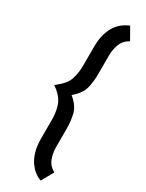

<svg xmlns="http://www.w3.org/2000/svg" viewBox="-244 -858 769 1011"><g transform="rotate(30 140.5 -353.0)"><path d="M198 -518V-631Q198 -654 202 -672Q206 -690 211.5 -703.5Q217 -717 224.5 -726Q232 -735 240.5 -741.5Q249 -748 257 -752L216 -824Q215 -823 203.5 -818Q192 -813 176 -801.5Q160 -790 144 -768.5Q128 -747 117.5 -713Q107 -679 107 -631V-518Q107 -496 104 -476Q101 -456 95 -436Q89 -417 74.5 -398.5Q60 -380 36 -361L26 -353L36 -346Q60 -328 74.5 -309Q89 -290 95 -271Q101 -252 104 -231.5Q107 -211 107 -190V-76Q107 -28 117.5 6Q128 40 143.5 61.5Q159 83 175 95.5Q191 108 202.5 113Q214 118 216 118L257 45Q249 41 240.5 34.5Q232 28 224.5 19Q217 10 211.5 -3Q206 -16 202 -34Q198 -52 198 -76V-190Q198 -211 195.5 -232Q193 -253 188 -274Q178 -315 132 -353Q155 -373 169 -393Q183 -413 188 -433Q193 -454 195.5 -475Q198 -496 198 -518Z"/></g></svg>

Font: Advent Pro SemiBold
Style: Regular
Weight: 600
Designer: VivaRado, Andreas Kalpakidis
Foundry: VivaRado, Andreas Kalpakidis
Version: Version 3.000